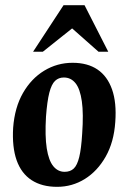

<svg xmlns="http://www.w3.org/2000/svg" viewBox="-20 -708 497 743"><path d="M200.9 15Q141.9 15 102.1 -11Q62.3 -37 44.3 -88Q26.4 -139 30.9 -213.9Q36.8 -292.1 68.9 -348.1Q101 -404.1 151.3 -434.6Q201.5 -465 261 -465Q319 -465 357.3 -439Q395.6 -413 413.6 -362Q431.6 -311 426.1 -236.1Q420.9 -158.2 389.1 -102.1Q357.2 -45.9 308.3 -15.4Q259.4 15 200.9 15ZM230 -43.1Q252 -43.1 265.4 -55.8Q278.9 -68.5 286.7 -100.6Q294.5 -132.6 298 -190.9Q303.5 -268.3 296.7 -316.1Q289.9 -364 272.2 -386.1Q254.5 -408.1 227 -408.1Q206.9 -408.1 193.1 -395.1Q179.4 -382.1 170.9 -349.4Q162.5 -316.7 158 -256.9Q153.5 -181.1 160.9 -133.9Q168.4 -86.6 186.2 -64.9Q204.1 -43.1 230 -43.1ZM108.1 -507.9 226 -688H307.1L398.9 -507.9H361.1L259.1 -598.1L145.9 -507.9Z"/></svg>

Font: Ancizar Serif Light
Style: Italic
Weight: 300
Italic angle: -4°
Designer: Cesar Puertas, Viviana Monsalve, Julian Moncada, Julian Prieto, Jose Castro, Felipe Aragon, Mariel Hernandez, Sara Alarc
Version: Version 8.100